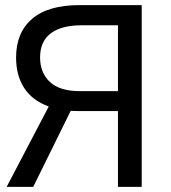

<svg xmlns="http://www.w3.org/2000/svg" viewBox="-20 -732 669 752"><path d="M535 0H442V-297H292Q268 -297 257 -298L110 0H6L171 -315Q107 -338 75 -387Q43 -436 43 -507Q43 -604 105.5 -658Q168 -712 292 -712H535ZM300 -633Q221 -633 179 -601.5Q137 -570 137 -507Q137 -447 175.5 -411Q214 -375 293 -375H442V-633Z"/></svg>

Font: CST
Style: Regular
Weight: 400
Version: Version 1.00